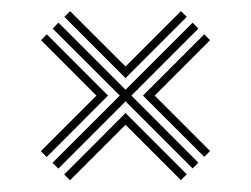

<svg xmlns="http://www.w3.org/2000/svg" viewBox="-20 -551 442 338"><path d="M72.4 -264.4 190.9 -382.7 72.7 -500.7 83 -511.1 201 -393.1 319.1 -511.1 329.2 -500.7 211.3 -382.7 329.2 -264.6 319.1 -254.5 201 -372.5 82.7 -254.1ZM51.9 -284.9 149.8 -382.7 52.3 -480.3 62.4 -490.6 170.2 -382.7 62.2 -274.6ZM93.3 -521.3 103.4 -531.4 201 -433.9 298.5 -531.4 308.8 -521.3 201 -413.5ZM93 -243.9 201 -352 308.8 -244.2 298.5 -233.9 201 -331.4 103.3 -233.7ZM231.7 -382.7 339.6 -490.6 349.8 -480.3 252.3 -382.7 349.8 -285.2 339.6 -274.9Z"/></svg>

Font: Big Shoulders Inline Display SC Thin
Style: Regular
Weight: 100
Designer: Patric King
Foundry: XO Type Co
Version: Version 2.002